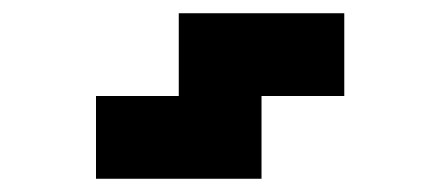

<svg xmlns="http://www.w3.org/2000/svg" viewBox="-20 -895 665 290"><path d="M250 -875H500V-750H375V-625H125V-750H250Z"/></svg>

Font: Dogica Pixel
Style: Bold
Weight: 700
Designer: Roberto Mocci
Version: Version 001.000